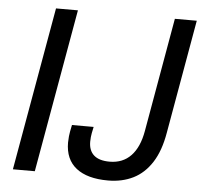

<svg xmlns="http://www.w3.org/2000/svg" viewBox="-51 -739 844 803"><g transform="rotate(5 371.5 -337.0)"><path d="M31 0 152 -686H244L123 0ZM431 12Q344 12 297.5 -24.5Q251 -61 251 -132Q251 -142 252.5 -158Q254 -174 261 -206H352Q345 -175 344 -162.5Q343 -150 343 -143Q343 -106 365 -86.5Q387 -67 431 -67Q486 -67 520.5 -103Q555 -139 567 -208L651 -686H743L659 -209Q646 -132 614.5 -83Q583 -34 536.5 -11Q490 12 431 12Z"/></g></svg>

Font: Archivo SemiCondensed
Style: Italic
Weight: 400
Width: 4
Italic angle: -10°
Designer: Hector Gatti
Foundry: Omnibus-Type
Version: Version 2.001